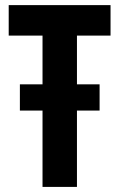

<svg xmlns="http://www.w3.org/2000/svg" viewBox="-20 -734 469 754"><path d="M147 0V-299.8H58.1V-402.8H147V-594.2H14.2V-713.9H414.1V-594.2H282.2V-402.8H371.1V-299.8H282.2V0Z"/></svg>

Font: Open Sans Condensed
Style: Bold
Weight: 700
Width: 3
Designer: Monotype Design Team
Foundry: Monotype Imaging Inc.
Version: Version 3.003; ttfautohint (v1.8.4)